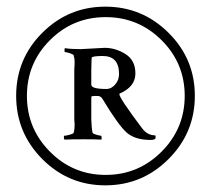

<svg xmlns="http://www.w3.org/2000/svg" viewBox="-20 -684 630 574"><path d="M298.8 -418Q312.5 -418 324.2 -431.2Q335.9 -444.3 335.9 -462.9Q335.9 -516.6 287.1 -516.6Q253.9 -516.6 253.9 -510.7L252.9 -474.6V-430.7Q252.9 -418 298.8 -418ZM337.9 -404.3Q336.9 -404.3 336.9 -402.3Q336.9 -390.6 405.3 -299.8Q420.9 -279.3 444.3 -279.3Q445.3 -277.3 445.3 -273.4Q445.3 -265.6 430.7 -265.6Q384.8 -265.6 359.9 -286.6Q335 -307.6 286.1 -388.7Q281.2 -396.5 273.4 -397Q265.6 -397.5 254.9 -396.5Q252.9 -396.5 252.9 -389.6V-327.1Q253.9 -297.9 256.8 -287.1Q257.8 -284.2 268.1 -281.2Q278.3 -278.3 282.2 -278.3Q283.2 -278.3 283.7 -273.4Q284.2 -268.6 283.2 -266.6Q266.6 -267.6 229.5 -267.6Q192.4 -267.6 172.9 -266.6Q170.9 -268.6 170.9 -273.4Q170.9 -278.3 172.9 -278.3Q177.7 -278.3 188.5 -281.2Q199.2 -284.2 200.2 -287.1Q203.1 -295.9 203.1 -311.5L202.1 -327.1V-478.5Q203.1 -486.3 203.1 -498Q203.1 -509.8 200.2 -518.6Q199.2 -521.5 189 -524.9Q178.7 -528.3 173.8 -528.3Q172.9 -528.3 172.9 -533.7Q172.9 -539.1 173.8 -540Q192.4 -537.1 220.7 -537.1L293 -541Q325.2 -541 355 -522.5Q384.8 -503.9 384.8 -464.4Q384.8 -424.8 337.9 -404.3ZM129.4 -564Q60.5 -495.1 60.5 -397.5Q60.5 -299.8 129.4 -230.5Q198.2 -161.1 295.9 -161.1Q393.6 -161.1 462.9 -230.5Q532.2 -299.8 532.2 -397.5Q532.2 -495.1 462.9 -564Q393.6 -632.8 295.9 -632.8Q198.2 -632.8 129.4 -564ZM106.4 -208.5Q28.3 -287.1 28.3 -397.5Q28.3 -507.8 106.4 -585.9Q184.6 -664.1 294.9 -664.1Q405.3 -664.1 483.9 -585.9Q562.5 -507.8 562.5 -397.5Q562.5 -287.1 483.9 -208.5Q405.3 -129.9 294.9 -129.9Q184.6 -129.9 106.4 -208.5Z"/></svg>

Font: CrimsonText-Roman
Style: Roman
Weight: 400
Version: Version 0.13